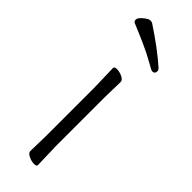

<svg xmlns="http://www.w3.org/2000/svg" viewBox="-244 -726 751 751"><g transform="rotate(45 131.5 -350.5)"><path d="M233 -589Q233 -574 218 -574Q214 -574 175.5 -596Q137 -618 38 -659Q30 -662 30 -672Q30 -682 47 -696Q64 -710 72 -710Q80 -710 84 -708Q171 -651 227 -601Q233 -595 233 -589ZM102 -17 104 -105V-368L101 -475Q101 -483 115.5 -483Q130 -483 145.5 -475.5Q161 -468 161 -457L159 -368V-105L162 1Q162 9 148 9Q134 9 118 1.5Q102 -6 102 -17Z"/></g></svg>

Font: LXGW WenKai Lite Light
Style: Regular
Weight: 300
Designer: LXGW / Fontworks Inc.
Foundry: LXGW / Fontworks Inc.
Version: Version 1.511; March 25, 2025